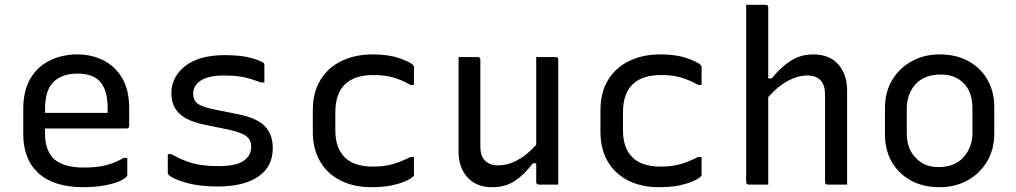

<svg xmlns="http://www.w3.org/2000/svg" viewBox="-20 -770 4240 801"><path d="M303 -543Q362 -543 411 -518.5Q460 -494 489.5 -444.5Q519 -395 519 -318V-245Q519 -234 508 -234H168V-211Q168 -146 202 -110Q241 -71 330 -71Q383 -71 421 -80.5Q459 -90 496 -111H511V-40Q511 -36 507 -32Q488 -13 438 -1Q388 11 329 11Q205 11 141 -47Q77 -105 77 -211V-315Q77 -393 107.5 -443.5Q138 -494 189.5 -518.5Q241 -543 303 -543ZM303 -463Q239 -463 203.5 -428.5Q168 -394 168 -316V-299H429V-319Q429 -398 394 -433Q378 -449 355 -456Q332 -463 303 -463Z M891 -77Q965 -77 996.5 -99Q1028 -121 1028 -157Q1028 -185 1009.5 -200.5Q991 -216 935 -229L837 -249Q762 -264 728.5 -296Q695 -328 695 -381Q695 -449 752.5 -494.5Q810 -540 919 -540Q987 -540 1030 -527.5Q1073 -515 1080 -507Q1083 -505 1083 -499V-426H1068Q1029 -441 996.5 -448Q964 -455 914 -455Q851 -455 818.5 -434.5Q786 -414 786 -379Q786 -353 803 -339Q820 -325 871 -314L971 -294Q1052 -278 1085 -243.5Q1118 -209 1118 -152Q1118 -75 1058 -33.5Q998 8 888 8Q809 8 753.5 -8.5Q698 -25 683 -41Q680 -44 680 -48V-127H695Q738 -102 782 -89.5Q826 -77 891 -77Z M1535 -543Q1602 -543 1646.5 -527Q1691 -511 1702 -500Q1707 -495 1707 -489V-416H1692Q1657 -436 1621.5 -446.5Q1586 -457 1539 -457Q1379 -457 1379 -301V-226Q1379 -153 1418 -114Q1456 -75 1537 -75Q1584 -75 1619.5 -85.5Q1655 -96 1692 -115H1707V-42Q1707 -37 1704 -34Q1689 -18 1642 -3.5Q1595 11 1531 11Q1455 11 1399.5 -17.5Q1344 -46 1314.5 -98Q1285 -150 1285 -219V-310Q1285 -384 1316.5 -436Q1348 -488 1404.5 -515.5Q1461 -543 1535 -543Z M1973 -532Q1984 -532 1984 -521V-157Q1984 -119 2004 -99.5Q2024 -80 2056 -80Q2140 -80 2217 -166V-532H2298Q2309 -532 2309 -521V0H2228Q2217 0 2217 -11V-89H2203Q2169 -43 2129 -16Q2089 11 2033 11Q1967 11 1930 -30.5Q1893 -72 1893 -136V-532Z M2735 -543Q2802 -543 2846.5 -527Q2891 -511 2902 -500Q2907 -495 2907 -489V-416H2892Q2857 -436 2821.5 -446.5Q2786 -457 2739 -457Q2579 -457 2579 -301V-226Q2579 -153 2618 -114Q2656 -75 2737 -75Q2784 -75 2819.5 -85.5Q2855 -96 2892 -115H2907V-42Q2907 -37 2904 -34Q2889 -18 2842 -3.5Q2795 11 2731 11Q2655 11 2599.5 -17.5Q2544 -46 2514.5 -98Q2485 -150 2485 -219V-310Q2485 -384 2516.5 -436Q2548 -488 2604.5 -515.5Q2661 -543 2735 -543Z M3104 0Q3093 0 3093 -11V-750H3174Q3185 -750 3185 -739V-443H3200Q3235 -488 3277.5 -515.5Q3320 -543 3373 -543Q3441 -543 3477.5 -501Q3514 -459 3514 -393V0H3433Q3422 0 3422 -11V-375Q3422 -455 3347 -455Q3309 -455 3267.5 -433Q3226 -411 3185 -365V0Z M3900 -543Q3969 -543 4020 -515Q4071 -487 4099.5 -437.5Q4128 -388 4128 -324V-213Q4128 -147 4098 -96.5Q4068 -46 4016.5 -17.5Q3965 11 3900 11Q3831 11 3780 -17Q3729 -45 3700.5 -94.5Q3672 -144 3672 -208V-319Q3672 -386 3702 -436Q3732 -486 3783.5 -514.5Q3835 -543 3900 -543ZM3905 -459Q3836 -459 3799.5 -418.5Q3763 -378 3763 -316V-215Q3763 -147 3802 -110Q3837 -73 3895 -73Q3964 -73 4000.5 -115Q4037 -157 4037 -216V-317Q4037 -388 3999 -424Q3964 -459 3905 -459Z"/></svg>

Font: Recursive Mn Lnr St
Style: Regular
Weight: 400
Monospace: yes
Version: Version 1.079;hotconv 1.0.112;makeotfexe 2.5.65598; ttfautoh